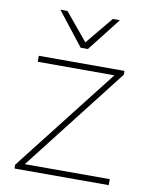

<svg xmlns="http://www.w3.org/2000/svg" viewBox="-85 -819 698 883"><g transform="rotate(10 264.0 -378.0)"><path d="M484 0H44V-18L422 -502H64V-530H464V-512L87 -28H484ZM281 -600H247L125 -756H158L264 -628L370 -756H403Z"/></g></svg>

Font: Roundo Variable
Style: Regular
Weight: 200
Designer: Shiva Nallaperumal
Foundry: Indian Type Foundry
Version: Version 2.000